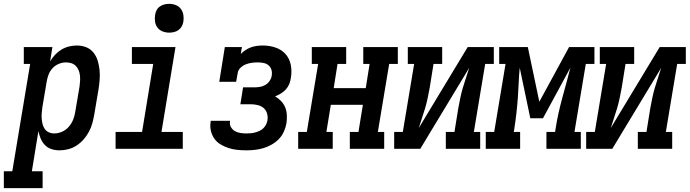

<svg xmlns="http://www.w3.org/2000/svg" viewBox="-75 -775 3595 1000"><path d="M-55 205V117H-11L82 -442H49V-530H198L186 -455Q197 -474 212 -490Q227 -506 245.5 -517Q264 -528 284.5 -533Q305 -538 325 -538Q351 -538 374 -529Q397 -520 412 -501Q427 -482 434 -458.5Q441 -435 443.5 -410.5Q446 -386 444 -360Q442 -334 438 -309L416 -179Q412 -156 406 -133.5Q400 -111 388.5 -89.5Q377 -68 361 -49.5Q345 -31 324.5 -17.5Q304 -4 281 2Q258 8 235 8Q213 8 193 1.5Q173 -5 159 -19.5Q145 -34 137 -53Q129 -72 125 -92L91 117H147V205ZM207 -80Q228 -80 248.5 -89Q269 -98 283.5 -115Q298 -132 306 -152Q314 -172 317 -193L339 -323Q341 -337 342 -352Q343 -367 341.5 -381Q340 -395 335 -408Q330 -421 320.5 -431Q311 -441 297.5 -445.5Q284 -450 269 -450Q250 -450 231.5 -442.5Q213 -435 199 -420Q185 -405 178 -386.5Q171 -368 168 -349L146 -219Q144 -204 142.5 -188.5Q141 -173 142 -158.5Q143 -144 146.5 -129.5Q150 -115 158 -103.5Q166 -92 179 -86Q192 -80 207 -80Z M527 0V-88H665L723 -442H612V-530H839L766 -88H877V0ZM806 -605Q788 -605 771.5 -611.5Q755 -618 745 -631.5Q735 -645 732.5 -662.5Q730 -680 733 -698Q735 -711 741 -722.5Q747 -734 758 -741.5Q769 -749 781.5 -752Q794 -755 806 -755Q824 -755 840.5 -748.5Q857 -742 867 -728.5Q877 -715 880 -697.5Q883 -680 880 -662Q878 -649 871.5 -637.5Q865 -626 854.5 -618.5Q844 -611 831.5 -608Q819 -605 806 -605Z M1208 8Q1184 8 1160.5 5.5Q1137 3 1115.5 -4Q1094 -11 1074.5 -22.5Q1055 -34 1042 -52Q1029 -70 1023.5 -93Q1018 -116 1022 -139Q1022 -141 1022 -142.5Q1022 -144 1023 -146H1123Q1123 -145 1123 -144.5Q1123 -144 1123 -143Q1120 -127 1127.5 -113.5Q1135 -100 1148 -92.5Q1161 -85 1176.5 -82.5Q1192 -80 1208 -80Q1220 -80 1231 -81Q1242 -82 1253.5 -85Q1265 -88 1276 -93Q1287 -98 1296 -106.5Q1305 -115 1310.5 -126Q1316 -137 1318 -148Q1321 -166 1316 -183.5Q1311 -201 1298.5 -212Q1286 -223 1268 -227.5Q1250 -232 1232 -232H1177L1191 -320H1247Q1261 -320 1276 -322Q1291 -324 1305 -331.5Q1319 -339 1328.5 -352.5Q1338 -366 1340 -380Q1343 -396 1339 -410.5Q1335 -425 1324 -434.5Q1313 -444 1298 -447Q1283 -450 1268 -450Q1252 -450 1236.5 -448Q1221 -446 1205.5 -440Q1190 -434 1177.5 -422Q1165 -410 1163 -394L1155 -349H1067L1096 -530H1185L1179 -494Q1191 -506 1205 -515Q1219 -524 1233.5 -529Q1248 -534 1263.5 -536Q1279 -538 1294 -538Q1328 -538 1359.5 -527.5Q1391 -517 1412 -493.5Q1433 -470 1439.5 -437Q1446 -404 1440 -370Q1438 -354 1432 -338.5Q1426 -323 1414.5 -310Q1403 -297 1388 -288Q1373 -279 1358 -273Q1375 -263 1389 -248.5Q1403 -234 1410.5 -215.5Q1418 -197 1419 -175.5Q1420 -154 1417 -133Q1413 -111 1403.5 -89.5Q1394 -68 1377.5 -51Q1361 -34 1340 -22Q1319 -10 1297 -3.5Q1275 3 1252.5 5.5Q1230 8 1208 8Z M1478 0V-88H1523L1582 -442H1549V-530H1728V-442H1683L1663 -316H1830L1850 -442H1817V-530H1997V-442H1952L1893 -88H1926V0H1747V-88H1792L1815 -229H1648L1625 -88H1658V0Z M1978 0V-88H2023L2082 -442H2049V-530H2228V-442H2183L2163 -318Q2158 -291 2152.5 -264.5Q2147 -238 2139.5 -212.5Q2132 -187 2123 -160.5Q2114 -134 2106 -108L2361 -530H2497V-442H2452L2393 -88H2426V0H2247V-88H2292L2312 -212Q2317 -239 2322.5 -265.5Q2328 -292 2335.5 -317.5Q2343 -343 2352 -369.5Q2361 -396 2369 -422L2114 0Z M2455 0V-88H2499L2558 -442H2525V-530H2674L2734 -245L2889 -530H3021V-442H2976L2917 -88H2950V0H2771V-88H2816L2819 -106Q2825 -146 2834 -186Q2843 -226 2853.5 -265Q2864 -304 2875 -343.5Q2886 -383 2896 -423L2753 -159H2687L2632 -422Q2628 -383 2626.5 -343.5Q2625 -304 2622 -264Q2619 -224 2614.5 -184.5Q2610 -145 2604 -106L2601 -88H2634V0Z M2978 0V-88H3023L3082 -442H3049V-530H3228V-442H3183L3163 -318Q3158 -291 3152.5 -264.5Q3147 -238 3139.5 -212.5Q3132 -187 3123 -160.5Q3114 -134 3106 -108L3361 -530H3497V-442H3452L3393 -88H3426V0H3247V-88H3292L3312 -212Q3317 -239 3322.5 -265.5Q3328 -292 3335.5 -317.5Q3343 -343 3352 -369.5Q3361 -396 3369 -422L3114 0Z"/></svg>

Font: Iosevka Slab Semibold Oblique
Style: Regular
Weight: 600
Italic angle: -9°
Monospace: yes
Designer: Belleve Invis
Foundry: Belleve Invis
Version: Version 11.1.1; ttfautohint (v1.8.3)